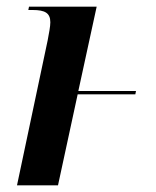

<svg xmlns="http://www.w3.org/2000/svg" viewBox="-20 -556 468 576"><path d="M123 -435 31 0H154L213 -273H386L388 -283H215L270 -536H67L65 -526H78C115 -526 131 -517 131 -489C131 -477 127 -456 123 -435Z"/></svg>

Font: Noto Serif Display SemiCondensed SemiBold
Style: Italic
Weight: 600
Width: 4
Italic angle: -12°
Designer: Monotype Design Team
Foundry: Monotype Imaging Inc.
Version: Version 2.009